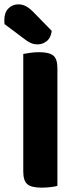

<svg xmlns="http://www.w3.org/2000/svg" viewBox="-37 -856 354 883"><path d="M154 7Q107 7 88.5 -9Q70 -25 70 -67V-608Q81 -610 101.5 -613Q122 -616 143 -616Q188 -616 207.5 -601Q227 -586 227 -542V-1Q216 2 196 4.5Q176 7 154 7ZM-16 -745Q-17 -749 -17 -755.5Q-17 -762 -17 -765Q-17 -798 1.5 -817Q20 -836 48 -836Q66 -836 82 -827.5Q98 -819 115 -802L201 -714Q197 -682 178 -667Q159 -652 137 -652Q118 -652 104 -658.5Q90 -665 76 -676Z"/></svg>

Font: Baloo Chettan 2
Style: Bold
Weight: 700
Designer: Maithili Shingre, Unnati Kotecha and Ek Type
Foundry: Ek Type
Version: Version 1.640;hotconv 1.0.111;makeotfexe 2.5.65597; ttfautoh